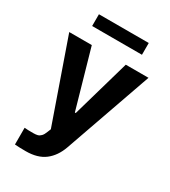

<svg xmlns="http://www.w3.org/2000/svg" viewBox="-216 -814 995 1121"><g transform="rotate(30 281.5 -254.0)"><path d="M68.1 196.7V83.9L92.6 85.5Q107.6 85.9 126.8 85.9Q144.5 85.9 156.1 82.9Q167.8 79.9 178.1 69.2Q188.4 58.5 196.1 37.3L205.1 15L14.3 -530.3H166.4L277.7 -139.8H283.6L395.5 -530.3H548.7L341.8 57.9Q317.8 125.5 269.9 162.4Q222 199.2 141.5 199.2Q99 199.2 68.1 196.7ZM448.3 -627.7H112.5V-707H448.3Z"/></g></svg>

Font: WEMIX Pretendard Variable
Style: Regular
Weight: 400
Designer: Base glyphs from Inter by Rasmus Andersson; Hangeul glyphs from Noto Sans CJK(Source Han Sans) by Jang Soo-young and Kan
Foundry: Kil Hyung-jin
Version: Version 1.000;Glyphs 3.2 (3208)